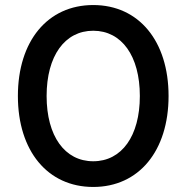

<svg xmlns="http://www.w3.org/2000/svg" viewBox="-20 -731 740 762"><path d="M350 11C531 11 649 -132 649 -350C649 -568 531 -711 350 -711C169 -711 51 -568 51 -350C51 -132 169 11 350 11ZM350 -91C237 -91 165 -191 165 -350C165 -509 237 -609 350 -609C463 -609 535 -509 535 -350C535 -191 463 -91 350 -91Z"/></svg>

Font: FIGSv2-sans-serif SemiBold
Style: Regular
Weight: 600
Designer: Matt McInerney, Pablo Impallari, Rodrigo Fuenzalida,Mirko Velimirovic
Foundry: Matt McInerney, Pablo Impallari, Rodrigo Fuenzalida
Version: Version 4.021;hotconv 1.0.109;makeotfexe 2.5.65596